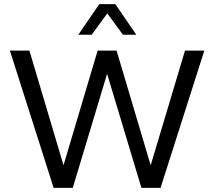

<svg xmlns="http://www.w3.org/2000/svg" viewBox="-20 -914 1043 934"><path d="M241 0 28 -668H123L289 -110L455 -668H547L713 -110L880 -668H974L761 0H668L501 -555L334 0ZM361 -745 463 -894H541L643 -745H578L502 -849L426 -745Z"/></svg>

Font: Gantari
Style: Regular
Weight: 400
Designer: Anugrah Pasau
Foundry: Lafontype
Version: Version 1.000; ttfautohint (v1.8.3)